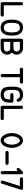

<svg xmlns="http://www.w3.org/2000/svg" viewBox="2640 -3388 749 6068"><g transform="rotate(90 3014.0 -354.5)"><path d="M47.9 -354.5V-50.8C47.9 -23.4 70.3 0 98.1 0H453.1C480.5 0 503.9 -23.4 503.9 -50.8C503.9 -79.6 479.5 -101.1 453.1 -101.1H149.4V-658.2C149.4 -687.5 126 -709 98.1 -709C69.8 -709 47.9 -685.5 47.9 -658.2Z M853 -709C684.6 -709 599.6 -585.4 599.6 -354.5C599.6 -233.4 622.6 -144.5 666 -86.4C709 -27.8 772.5 0 853 0C1019 0 1106.4 -120.6 1106.4 -354.5C1106.4 -480 1081.1 -568.8 1037.1 -626C993.2 -683.1 929.2 -709 853 -709ZM954.1 -568.8C988.8 -528.3 1004.9 -460 1004.9 -354.5C1004.9 -269 994.1 -205.6 970.7 -163.6C946.8 -121.6 908.2 -101.1 853 -101.1C798.8 -101.1 761.2 -122.1 736.3 -164.1C711.4 -206.1 701.2 -269 701.2 -354.5C701.2 -438.5 711.4 -502.4 735.4 -544.4C759.3 -586.4 797.9 -607.9 853 -607.9C897.5 -607.9 931.2 -594.7 954.1 -568.8Z M1303.7 -607.9H1505.9C1573.2 -607.9 1607.4 -549.8 1607.4 -506.8C1607.4 -427.2 1537.6 -405.3 1505.9 -405.3H1303.7ZM1505.9 -303.7C1584.5 -303.7 1607.4 -234.4 1607.4 -202.6C1607.4 -136.2 1551.3 -101.1 1505.9 -101.1H1303.7V-303.7ZM1649.4 -59.6C1687 -97.2 1709 -147.5 1709 -202.6C1709 -263.2 1682.6 -311.5 1640.1 -354.5C1640.6 -355 1641.6 -356 1642.6 -356.4C1643.1 -356.9 1644 -357.9 1645 -358.9L1649.4 -363.3C1687 -400.9 1709 -452.1 1709 -506.8C1709 -614.7 1619.6 -709 1505.9 -709H1252.4C1224.1 -709 1202.1 -685.5 1202.1 -658.2V-50.8C1202.1 -23.4 1224.6 0 1252.4 0H1505.9C1560.1 0 1612.8 -22.5 1649.4 -59.6Z M2244.1 -607.9H2319.8V-50.8C2319.8 -23.4 2343.3 0 2370.6 0C2398.4 0 2420.9 -23.4 2420.9 -50.8V-607.9H2573.2C2601.6 -607.9 2624 -631.3 2624 -658.2C2624 -687.5 2599.6 -709 2573.2 -709H2370.6H2167.5C2139.2 -709 2117.2 -685.5 2117.2 -658.2C2117.2 -632.3 2138.7 -607.9 2167.5 -607.9Z M3197.8 -568.8C3184.6 -609.4 3163.1 -645 3127 -669.9C3090.8 -694.8 3040 -709 2973.1 -709C2887.2 -709 2831.1 -687 2793.5 -651.9C2774.4 -633.8 2760.3 -613.3 2750.5 -589.8C2730.5 -543 2722.2 -490.7 2720.7 -436.5C2720.2 -409.2 2719.7 -382.8 2719.7 -357.9C2719.7 -307.1 2719.2 -250.5 2728 -197.8C2732.4 -171.4 2739.3 -146.5 2749.5 -122.6C2769 -74.7 2805.7 -37.6 2864.3 -16.6C2893.6 -5.9 2929.7 -0.5 2973.1 -0.5C3122.1 -0.5 3205.6 -73.2 3222.7 -240.2C3226.6 -278.8 3226.1 -317.4 3226.1 -354.5C3226.1 -381.3 3204.1 -404.8 3175.8 -404.8V-405.3H2973.1C2946.8 -405.3 2922.4 -383.8 2922.4 -354.5C2922.4 -327.1 2945.8 -303.7 2973.1 -303.7H3125C3122.6 -160.6 3086.4 -101.1 2973.1 -101.1C2899.9 -101.1 2858.9 -135.3 2839.8 -187C2820.8 -238.3 2821.3 -299.3 2821.3 -357.9C2821.3 -408.7 2819.3 -468.3 2836.9 -520C2848.6 -554.2 2871.1 -580.6 2906.7 -596.2C2924.3 -604 2946.3 -607.9 2973.1 -607.9C3046.4 -607.9 3084.5 -590.8 3100.6 -541.5C3105.5 -521.5 3124.5 -504.4 3148.4 -504.4C3174.3 -504.4 3199.2 -525.9 3199.2 -555.7C3199.2 -560.1 3198.7 -564.5 3197.8 -568.8Z M3321.8 -354.5V-50.8C3321.8 -23.4 3344.2 0 3372.1 0H3727.1C3754.4 0 3777.8 -23.4 3777.8 -50.8C3777.8 -79.6 3753.4 -101.1 3727.1 -101.1H3423.3V-658.2C3423.3 -687.5 3399.9 -709 3372.1 -709C3343.8 -709 3321.8 -685.5 3321.8 -658.2Z M4419.9 -709C4349.6 -709 4290.5 -666.5 4250 -599.6C4210 -533.7 4186 -446.8 4186 -354.5C4186 -144 4296.4 0 4419.9 0C4490.2 0 4548.8 -42.5 4589.8 -110.4C4629.9 -176.3 4653.3 -262.2 4653.3 -354.5C4653.3 -561.5 4542.5 -709 4419.9 -709ZM4505.9 -543.5C4534.7 -494.6 4552.2 -427.2 4552.2 -354.5C4552.2 -270 4531.7 -206.5 4504.9 -164.1C4478 -121.6 4444.8 -101.1 4419.9 -101.1C4383.8 -101.1 4349.1 -133.3 4326.2 -179.7C4302.2 -227.1 4287.6 -289.1 4287.6 -354.5C4287.6 -429.2 4305.2 -493.2 4330.6 -537.6C4356 -582 4389.2 -607.9 4419.9 -607.9C4448.7 -607.9 4478.5 -587.9 4505.9 -543.5Z M5139.2 -152.3C5167 -152.3 5189.5 -174.8 5189.5 -202.6C5189.5 -229 5168 -253.4 5139.2 -253.4H4799.8C4771 -253.4 4749.5 -229 4749.5 -202.6C4749.5 -175.8 4771.5 -152.3 4799.8 -152.3Z M5488.3 -354.5V-658.2C5488.3 -684.6 5466.8 -709 5438 -709C5423.3 -709 5411.1 -704.1 5401.9 -693.8L5300.8 -593.3C5290.5 -583 5285.6 -571.3 5285.6 -557.1C5285.6 -528.8 5308.1 -506.8 5335.9 -506.8C5350.6 -506.8 5362.8 -511.7 5372.1 -521L5387.2 -536.6V-50.8C5387.2 -24.4 5408.7 0 5438 0C5464.4 0 5488.3 -22.9 5488.3 -50.8Z M5584 -658.2C5584 -600.6 5643.6 -607.9 5685.5 -607.9H5860.4L5688 -65.9C5686 -60.5 5685.5 -55.7 5685.5 -50.3C5685.5 -23.4 5706.5 -0.5 5736.3 -0.5C5758.3 -0.5 5777.8 -14.6 5784.2 -35.6L5975.6 -638.7C5976.1 -640.1 5980 -651.9 5980 -658.2C5980 -687.5 5955.6 -709 5929.2 -709H5634.3C5605 -709 5584 -684.1 5584 -658.2Z"/></g></svg>

Font: LOB TGL 0-17
Style: Regular
Weight: 400
Designer: Peter Wiegel + adaptations and expanded glyphset by Studio LOB
Foundry: Peter Wiegel + adaptations and expanded glyphset by Studio LOB
Version: Version 1.003;Glyphs 3.1.2 (3151)